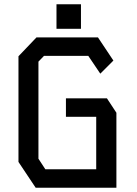

<svg xmlns="http://www.w3.org/2000/svg" viewBox="-20 -874 640 894"><path d="M150 -700 66 -612V-120L146 0H522V-349L478 -416H287V-330H428V-86H191L159 -135V-587L185 -614H391L447 -531L508 -592L436 -700ZM243 -740V-854H357V-740Z"/></svg>

Font: Kode Mono Medium
Style: Regular
Weight: 500
Monospace: yes
Designer: Isa Ozler
Foundry: Kadena LLC
Version: Version 1.206;gftools[0.9.28]